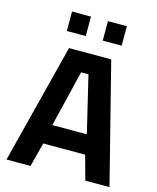

<svg xmlns="http://www.w3.org/2000/svg" viewBox="-128 -971 868 1059"><g transform="rotate(15 306.0 -441.0)"><path d="M12 0 186 -683H427L600 0H462L424 -138H185L149 0ZM207 -249H404L327 -571H285ZM355 -771V-882H463V-771ZM150 -771V-882H258V-771Z"/></g></svg>

Font: Cairo Play
Style: Bold
Weight: 700
Version: Version 3.119